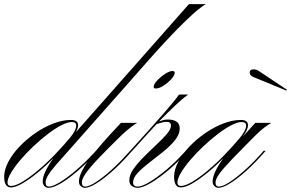

<svg xmlns="http://www.w3.org/2000/svg" viewBox="-76 -893 1398 922"><path d="M-23 7Q-56 7 -56 -44Q-56 -78 -36 -116Q-16 -154 18 -189.5Q52 -225 94 -254Q136 -283 180.5 -300Q225 -317 265 -317Q299 -317 299 -291Q299 -278 288 -258L485 -481L831 -873H913Q885 -860 813.5 -791Q742 -722 640 -607L529 -481L267 -185Q221 -134 193.5 -102Q166 -70 154.5 -50.5Q143 -31 143 -17Q143 3 159 3Q177 3 211 -17.5Q245 -38 287.5 -74Q330 -110 373 -156L385 -169H395L386 -159Q343 -112 298.5 -73.5Q254 -35 217 -13Q180 9 157 9Q146 9 137.5 0.5Q129 -8 129 -21Q129 -62 181 -134Q145 -97 106 -65Q67 -33 33 -13Q-1 7 -23 7ZM-22 0Q-3 0 29.5 -19Q62 -38 102.5 -71.5Q143 -105 185 -148Q232 -197 261 -232.5Q290 -268 290 -290Q290 -307 268 -307Q248 -307 217.5 -291Q187 -275 152.5 -248.5Q118 -222 84 -190Q50 -158 22 -125Q-6 -92 -23 -63.5Q-40 -35 -40 -16Q-40 0 -22 0Z M332 9Q320 9 311.5 0.5Q303 -8 303 -21Q303 -59 351 -125.5Q399 -192 505 -303H583Q570 -296 551.5 -281.5Q533 -267 510 -246Q439 -177 396.5 -132Q354 -87 335.5 -60Q317 -33 317 -17Q317 3 333 3Q351 3 384.5 -18.5Q418 -40 458.5 -76.5Q499 -113 537 -156L549 -169H559L550 -159Q507 -110 464.5 -72Q422 -34 387 -12.5Q352 9 332 9ZM752 -552Q763 -552 763 -544Q763 -531 746.5 -513Q730 -495 709 -481.5Q688 -468 672 -468Q662 -468 662 -476Q662 -488 678.5 -506Q695 -524 716.5 -538Q738 -552 752 -552Z M585 3Q606 3 643 -19.5Q680 -42 723 -78Q766 -114 804 -156L816 -169H826L817 -159Q776 -112 730.5 -74Q685 -36 646.5 -13.5Q608 9 584 9Q571 9 558 0.5Q545 -8 545 -27Q545 -53 565 -81.5Q585 -110 615 -140Q645 -170 675 -198Q705 -226 725 -249.5Q745 -273 745 -290Q745 -308 723 -308Q713 -308 700.5 -304.5Q688 -301 676 -297Q632 -250 572 -183L559 -169H549L561 -182Q653 -283 709.5 -348Q766 -413 784 -439H827Q801 -420 767.5 -388.5Q734 -357 688 -310Q699 -314 709 -316.5Q719 -319 731 -319Q756 -319 771.5 -309Q787 -299 787 -276Q787 -248 764.5 -220Q742 -192 708.5 -165Q675 -138 641.5 -112.5Q608 -87 585.5 -63Q563 -39 563 -17Q563 3 585 3Z M793 7Q760 7 760 -44Q760 -78 780 -116Q800 -154 834 -189.5Q868 -225 910 -254Q952 -283 996.5 -300Q1041 -317 1081 -317Q1115 -317 1115 -291Q1115 -271 1090 -237L1150 -303H1227Q1189 -281 1154 -246Q1080 -172 1037.5 -127.5Q995 -83 977 -58Q959 -33 959 -17Q959 3 975 3Q993 3 1025 -17.5Q1057 -38 1097.5 -74Q1138 -110 1179 -156L1190 -169H1200L1191 -159Q1150 -112 1107.5 -73.5Q1065 -35 1029.5 -13Q994 9 973 9Q962 9 953.5 0.5Q945 -8 945 -21Q945 -62 997 -134Q961 -97 922 -65Q883 -33 849 -13Q815 7 793 7ZM794 0Q813 0 845.5 -19Q878 -38 918.5 -71.5Q959 -105 1001 -148Q1048 -197 1077 -232.5Q1106 -268 1106 -290Q1106 -307 1084 -307Q1064 -307 1033.5 -291Q1003 -275 968.5 -248.5Q934 -222 900 -190Q866 -158 838 -125Q810 -92 793 -63.5Q776 -35 776 -16Q776 0 794 0ZM1299 -458 1141 -523Q1123 -531 1123 -544Q1123 -560 1142 -560Q1147 -560 1153.5 -558.5Q1160 -557 1167 -552L1302 -462Z"/></svg>

Font: Ballet 16pt
Style: Regular
Weight: 400
Designer: Maximiliano R. Sproviero
Foundry: Omnibus-Type
Version: Version 1.100; ttfautohint (v1.8.3)